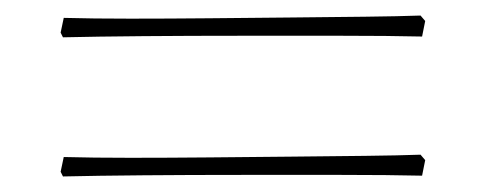

<svg xmlns="http://www.w3.org/2000/svg" viewBox="-20 -368 621 247"><path d="M61 -320 58 -326 62 -345Q99 -344 147.5 -344Q196 -344 249.5 -344.5Q303 -345 355 -345.5Q407 -346 450 -346.5Q493 -347 521 -348L527 -341L523 -321Q480 -322 419 -322Q358 -322 291.5 -322Q225 -322 164.5 -321.5Q104 -321 61 -320ZM61 -141 58 -147 62 -166Q99 -165 147.5 -165Q196 -165 249.5 -165.5Q303 -166 355 -166.5Q407 -167 450 -167.5Q493 -168 521 -169L527 -162L523 -142Q480 -143 419 -143Q358 -143 291.5 -143Q225 -143 164.5 -142.5Q104 -142 61 -141Z"/></svg>

Font: Labrada ExtraLight
Style: Regular
Weight: 200
Designer: Mercedes Jáuregui
Foundry: Omnibus-Type Team
Version: Version 1.000; ttfautohint (v1.8.4.7-5d5b)